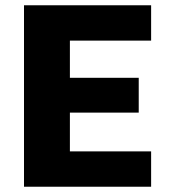

<svg xmlns="http://www.w3.org/2000/svg" viewBox="-20 -708 646 728"><path d="M71 0V-688H553V-554H245V-413H506V-281H245V-134H553V0Z"/></svg>

Font: Saira
Style: Bold
Weight: 700
Designer: Hector Gatti with collaboration of the Omnibus-Type team
Foundry: Omnibus-Type
Version: Version 1.100; ttfautohint (v1.8.3)